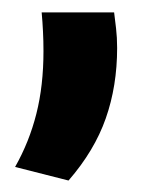

<svg xmlns="http://www.w3.org/2000/svg" viewBox="-20 -174 256 318"><path d="M169 -153.5Q170.5 -142.5 172.2 -127.2Q174 -112 174 -94.5Q174 -31.5 155.2 22Q136.5 75.5 93.5 125L5 102.5Q28.5 61 40.2 14.5Q52 -32 52 -89.5Q52 -106.5 51.2 -121.8Q50.5 -137 49 -153.5Z"/></svg>

Font: Anek Telugu SemiBold
Style: Regular
Weight: 600
Designer: Omkar Bhoir (Telugu), Yesha Goshar (Latin)
Foundry: Ek Type
Version: Version 1.003